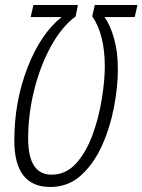

<svg xmlns="http://www.w3.org/2000/svg" viewBox="-20 -734 567 764"><path d="M449 -459Q449 -527 434 -580.5Q419 -634 396 -666H516L527 -714H357L347 -669Q397 -597 397 -469Q397 -415 385.5 -342Q374 -269 349 -199.5Q324 -130 283.5 -84.5Q243 -39 185 -39Q92 -39 92 -183Q92 -278 115.5 -373.5Q139 -469 181.5 -547.5Q224 -626 281 -669L290 -714H113L102 -666H225Q142 -600 89.5 -465Q37 -330 37 -175Q37 10 180 10Q251 10 302 -36Q353 -82 385.5 -154Q418 -226 433.5 -307Q449 -388 449 -459Z"/></svg>

Font: Noto Sans Display Condensed Light
Style: Italic
Weight: 300
Width: 3
Designer: Monotype Design team
Foundry: Monotype Imaging Inc.
Version: 1.000